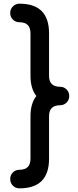

<svg xmlns="http://www.w3.org/2000/svg" viewBox="-20 -801 431 1055"><path d="M249.5 -618.2V-384.8Q249.5 -324.2 309.6 -324.2Q331.1 -324.2 345.7 -309.6Q360.4 -294.9 360.4 -273.4Q360.4 -252 345.7 -237.3Q331.1 -222.7 309.6 -222.7Q249.5 -222.7 249.5 -162.1V71.3Q249.5 233.9 86.9 233.9Q65.4 233.9 50.8 219.2Q36.1 204.6 36.1 182.6Q36.1 161.1 50.8 146.5Q65.4 131.8 86.9 131.8Q147.5 131.8 147.5 71.3V-162.1Q147.5 -232.4 179.7 -273.4Q147.5 -314.5 147.5 -384.8V-618.2Q147.5 -678.7 86.9 -678.7Q65.4 -678.7 50.8 -693.4Q36.1 -708 36.1 -729.5Q36.1 -751 50.8 -765.6Q65.4 -780.3 86.9 -780.8Q249.5 -780.8 249.5 -618.2Z"/></svg>

Font: Comfortaa
Style: Bold
Weight: 700
Designer: Johan Aakerlund
Foundry: Johan Aakerlund
Version: Version 2.001; ttfautohint (v1.4.1)